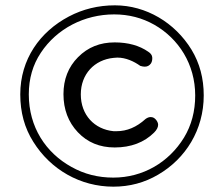

<svg xmlns="http://www.w3.org/2000/svg" viewBox="-20 -660 840 720"><path d="M411 -640C349 -640 291 -626 238 -598C130 -541 56 -438 56 -306C56 -239 72 -180 105 -128C170 -24 281 40 405 40C466 40 522 25 573 -5C676 -65 744 -173 744 -302C744 -366 729 -423 698 -474C636 -575 528 -640 411 -640ZM408 -606C463 -606 513 -593 559 -567C650 -515 712 -419 712 -302C712 -243 698 -190 670 -144C613 -51 516 6 405 6C348 6 296 -7 248 -34C152 -87 88 -183 88 -306C88 -365 103 -417 133 -462C193 -553 297 -606 408 -606ZM558 -163C568 -173 573 -183 573 -192C573 -198 570 -205 565 -211C559 -218 553 -221 545 -221C539 -221 533 -219 526 -214C492 -183 456 -168 417 -168C414 -168 410 -168 406 -168C334 -175 283 -229 283 -306C283 -382 334 -436 406 -443C411 -443 416 -444 420 -444C452 -444 482 -430 506 -413C512 -411 518 -410 523 -410C533 -410 540 -414 546 -422C549 -427 551 -433 551 -440C551 -443 553 -455 536 -466C503 -489 461 -501 410 -501C355 -501 310 -483 273 -446C236 -409 218 -362 218 -307C218 -250 236 -202 272 -164C308 -126 354 -107 410 -107C471 -107 521 -126 558 -163Z"/></svg>

Font: Dongle Light
Style: Regular
Weight: 300
Designer: Yanghee Ryu
Foundry: Yanghee Ryu
Version: Version 2.000